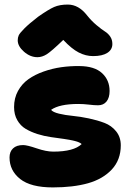

<svg xmlns="http://www.w3.org/2000/svg" viewBox="-20 -816 577 846"><path d="M145 -564Q113.3 -564 85.7 -588.1Q58.1 -612.3 58.1 -638.2Q58.1 -650.4 62.5 -660.2Q66.9 -669.9 87.2 -690.4Q107.4 -710.9 147.9 -742.2Q193.8 -774.4 218.5 -785.2Q243.2 -795.9 278.8 -795.9Q326.7 -795.9 363.8 -748Q382.8 -724.1 405.5 -705.1Q428.2 -686 442.1 -677.5Q456.1 -668.9 465.6 -655Q475.1 -641.1 475.1 -622.1Q475.1 -597.2 452.9 -583Q430.7 -568.8 390.1 -568.8Q357.9 -568.8 326.9 -584.7Q295.9 -600.6 258.8 -640.1Q206.5 -589.8 186 -576.9Q165.5 -564 145 -564ZM212.9 9.8Q115.7 9.8 68.8 -27.3Q22 -64.5 22 -122.1Q22 -147.5 37.4 -162.1Q52.7 -176.8 82 -176.8Q99.1 -176.8 141.4 -162.4Q183.6 -147.9 214.8 -147.9Q305.2 -147.9 339.8 -181.2Q331.1 -189.5 309.6 -194.8Q288.1 -200.2 261.5 -203.9Q234.9 -207.5 204.3 -211.9Q173.8 -216.3 145.3 -225.3Q116.7 -234.4 93.5 -248Q70.3 -261.7 56.2 -286.4Q42 -311 42 -344.2Q42 -383.8 59.3 -415.3Q76.7 -446.8 105.2 -467Q133.8 -487.3 171.9 -500.7Q210 -514.2 249.3 -519.8Q288.6 -525.4 330.1 -524.9Q396.5 -524.4 429.7 -493.7Q462.9 -462.9 462.9 -415Q462.9 -385.7 449.5 -368.9Q436 -352.1 412.1 -352.1Q395.5 -352.1 371.8 -355Q348.1 -357.9 325.2 -357.9Q241.7 -357.9 205.1 -332Q212.9 -321.8 240 -315.2Q267.1 -308.6 300.5 -305.4Q334 -302.2 371.8 -294.2Q409.7 -286.1 440.4 -274.4Q471.2 -262.7 491.7 -237.3Q512.2 -211.9 512.2 -175.8Q512.2 -111.8 472.7 -69.3Q433.1 -26.9 367.7 -8.5Q302.2 9.8 212.9 9.8Z"/></svg>

Font: Shantell Sans Normal
Style: Regular
Weight: 800
Designer: Stephen Nixon, Anya Danilova, Shantell Martin
Foundry: Arrow Type
Version: Version 1.006;[559af2be0]